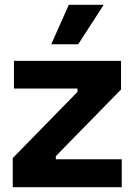

<svg xmlns="http://www.w3.org/2000/svg" viewBox="-20 -778 558 798"><path d="M33 0V-121L302 -396V-410H38V-525H483V-406L212 -129V-116H486V0ZM305 -594H193L266 -758H411Z"/></svg>

Font: Bricolage Grotesque 24pt
Style: Bold
Weight: 700
Designer: Mathieu Triay
Foundry: Atelier Triay
Version: Version 1.001;gftools[0.9.33.dev8+g029e19f]